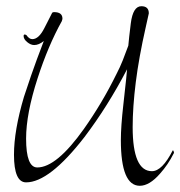

<svg xmlns="http://www.w3.org/2000/svg" viewBox="-20 -587 580 618"><path d="M430 11Q369 11 369 -136Q369 -158 371 -186.5Q373 -215 377 -250Q389 -357 389 -364Q327 -245 252 -146Q139 0 64 0Q25 0 25 -89Q25 -167 57 -275Q65 -300 80.5 -345Q96 -390 121 -455Q105 -442 90 -442Q79 -442 67.5 -451.5Q56 -461 56 -471Q56 -476 60 -476Q62 -475 63 -475Q64 -475 65 -474Q74 -461 84 -461Q105 -461 123 -497Q127 -505 133.5 -517.5Q140 -530 148 -546Q150 -548 154 -548Q181 -548 181 -527Q181 -525 179 -519Q135 -440 101 -335Q64 -221 64 -141Q64 -48 100 -48Q162 -48 250 -172Q279 -213 305.5 -257.5Q332 -302 356 -351Q366 -370 375 -392.5Q384 -415 393 -440Q394 -452 396 -470Q398 -488 401 -512Q408 -567 435 -567Q459 -567 459 -544L449 -499Q427 -402 417 -322Q407 -242 407 -178Q407 -36 469 -36Q502 -36 536 -103Q539 -103 540 -96Q540 -94 539 -93Q521 -57 495 -28Q461 11 430 11Z"/></svg>

Font: Shalimar
Style: Regular
Weight: 400
Designer: Robert E. Leuschke
Foundry: Robert E. Leuschke
Version: Version 1.010; ttfautohint (v1.8.3)